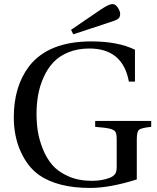

<svg xmlns="http://www.w3.org/2000/svg" viewBox="-20 -911 774 946"><path d="M48 -333Q48 -485 123 -584Q218 -707 430 -707Q561 -707 645 -666V-509H615Q585 -672 420 -672Q363 -672 317.5 -653.5Q272 -635 243 -604Q214 -573 195 -530.5Q176 -488 168 -443.5Q160 -399 160 -349Q160 -307 166 -266.5Q172 -226 190 -179.5Q208 -133 237 -99Q266 -65 316.5 -42.5Q367 -20 433 -20Q482 -20 521 -35Q538 -42 546.5 -53Q555 -64 555 -89V-224Q555 -251 549 -261Q543 -271 522.5 -276.5Q502 -282 449 -286V-315H725V-286Q676 -281 665 -271.5Q654 -262 654 -224V-27Q522 15 424 15Q264 15 172 -49Q116 -89 82 -164Q48 -239 48 -333ZM330 -764 475 -863Q517 -891 533 -891Q534 -891 536.5 -890.5Q539 -890 540 -890Q551 -888 561.5 -872Q572 -856 572 -841Q572 -825 560 -817Q548 -809 511 -798L341 -742Z"/></svg>

Font: Heuristica
Style: Regular
Weight: 400
Version: Version 1.0.1 ; ttfautohint (v1.4.1)